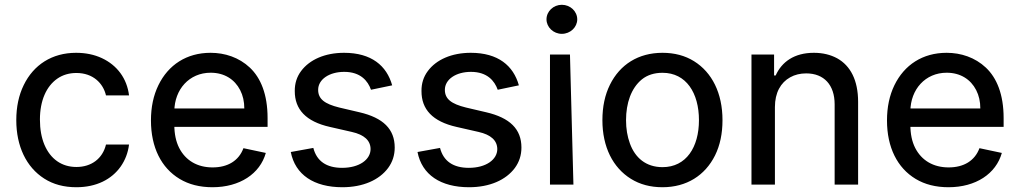

<svg xmlns="http://www.w3.org/2000/svg" viewBox="-20 -774 4276 805"><path d="M300.1 11C384.2 11 448.2 -22 486.2 -76C505 -103 516.7 -133.5 521 -168H424.4C410.2 -108.7 362.9 -73.9 300.4 -73.9C238.3 -73.9 191.4 -107.6 166.2 -167.3C153.8 -197.1 147.4 -232.2 147.4 -272.7C147.4 -352.3 174.4 -412.3 220.2 -444.2C243.3 -460.2 269.9 -468 300.4 -468C370.4 -468 412.6 -424.7 424.4 -373.9H521C512.4 -445.3 470.9 -500.4 407.3 -530.2C375.4 -545.1 339.1 -552.6 299 -552.6C197.8 -552.6 120.7 -502.1 79.5 -417.3C58.6 -374.6 48.3 -325.6 48.3 -270.2C48.3 -160.9 90.2 -73.2 165.5 -25.2C203.1 -1.1 247.9 11 300.1 11Z M870.7 11C985.4 11 1070 -45.5 1094.5 -132.8L1000.7 -152.7C981.2 -100.1 935 -72.1 871.4 -72.1C807.5 -72.1 758.2 -100.9 731.2 -153.8C717.7 -180.4 710.9 -212.7 710.9 -250.7V-307.9C711.6 -399.1 773.4 -469.1 863.3 -469.1C920.5 -469.1 963.8 -441.4 986.9 -396.3C998.6 -373.6 1004.3 -348 1004.3 -319.2H672.9V-242.2H1101.9V-278.8C1101.9 -378.6 1073.2 -447.4 1027.7 -490.4C981.9 -533.4 922.9 -552.6 862.9 -552.6C762.4 -552.6 685.7 -502.1 644.2 -416.9C623.2 -373.9 612.9 -324.6 612.9 -268.8C612.9 -156.2 656.2 -70 733.3 -23.8C771.7 -0.7 817.5 11 870.7 11Z M1624.3 -416.2C1601.2 -498.6 1537.3 -552.6 1422.6 -552.6C1342.7 -552.6 1278.1 -524.1 1242.5 -476.2C1224.4 -452.1 1215.6 -424 1215.9 -392.4C1215.6 -315.7 1262.1 -264.6 1363.3 -241.8L1454.9 -220.9C1507.1 -209.2 1533.4 -185 1533.7 -149.1C1533.7 -105.1 1486.9 -70.3 1414.4 -70.3C1348.7 -70.3 1307.9 -98.4 1293.7 -153.8L1199.2 -136.7C1217.7 -41.2 1296.5 11 1415.5 11C1502.1 11 1570 -19.5 1607.2 -69.6C1625.7 -94.8 1634.9 -123.2 1634.9 -155.5C1634.9 -232.6 1586.6 -280.2 1487.2 -303.3L1402.3 -323.2C1340.9 -338.4 1313.9 -359 1313.9 -397.4C1313.9 -441.4 1360.8 -472.7 1423.3 -472.7C1491.8 -472.7 1522.4 -434.7 1535.5 -397.7Z M2155.5 -416.2C2132.5 -498.6 2068.5 -552.6 1953.8 -552.6C1873.9 -552.6 1809.3 -524.1 1773.8 -476.2C1755.7 -452.1 1746.8 -424 1747.2 -392.4C1746.8 -315.7 1793.3 -264.6 1894.5 -241.8L1986.2 -220.9C2038.4 -209.2 2064.6 -185 2065 -149.1C2065 -105.1 2018.1 -70.3 1945.7 -70.3C1880 -70.3 1839.1 -98.4 1824.9 -153.8L1730.5 -136.7C1748.9 -41.2 1827.8 11 1946.7 11C2033.4 11 2101.2 -19.5 2138.5 -69.6C2157 -94.8 2166.2 -123.2 2166.2 -155.5C2166.2 -232.6 2117.9 -280.2 2018.5 -303.3L1933.6 -323.2C1872.2 -338.4 1845.2 -359 1845.2 -397.4C1845.2 -441.4 1892 -472.7 1954.5 -472.7C2023.1 -472.7 2053.6 -434.7 2066.8 -397.7Z M2384.2 0 2369.7 -545.5H2285.9V0ZM2335.6 -632.1C2371.1 -632.1 2400.2 -659.8 2400.2 -692.8C2400.2 -726.6 2371.1 -753.9 2335.6 -753.9C2300.4 -753.9 2271.3 -726.6 2271.3 -692.8C2271.3 -659.8 2300.4 -632.1 2335.6 -632.1Z M2757.5 11C2858.7 11 2936.1 -38.4 2978 -122.5C2998.9 -164.8 3009.2 -213.8 3009.2 -270.2C3009.2 -383.5 2965.2 -470.5 2889.9 -517.4C2852.3 -540.8 2808.2 -552.6 2757.5 -552.6C2656.6 -552.6 2579.2 -503.6 2537.3 -418.7C2516.3 -376.4 2505.7 -326.7 2505.7 -270.2C2505.7 -157.7 2549.7 -71 2625.4 -24.1C2663 -0.7 2707 11 2757.5 11ZM2757.8 -73.2C2688.2 -73.2 2642.8 -112.6 2621.1 -172.2C2610.1 -202.1 2604.8 -234.7 2604.8 -270.2C2604.8 -341.3 2626.1 -404.5 2671.5 -441.4C2694.2 -459.5 2723 -468.8 2757.8 -468.8C2857.2 -468.8 2910.5 -383.9 2910.5 -270.2C2910.5 -157 2857.2 -73.2 2757.8 -73.2Z M3229 -325.3C3229 -385.3 3253.2 -427.9 3293 -449.9C3312.5 -460.9 3335.2 -466.3 3360.4 -466.3C3434.7 -466.3 3479.4 -418 3479.4 -336.6V0H3577.8V-346.9C3577.8 -437.9 3545.5 -498.6 3490.1 -529.5C3462 -544.7 3429.7 -552.6 3392.4 -552.6C3310.4 -552.6 3257.8 -514.9 3232.2 -457.7H3225.5V-545.5H3130.7V0H3229Z M3956.7 11C4071.4 11 4155.9 -45.5 4180.4 -132.8L4086.6 -152.7C4067.1 -100.1 4021 -72.1 3957.4 -72.1C3893.5 -72.1 3844.1 -100.9 3817.1 -153.8C3803.6 -180.4 3796.9 -212.7 3796.9 -250.7V-307.9C3797.6 -399.1 3859.4 -469.1 3949.2 -469.1C4006.4 -469.1 4049.7 -441.4 4072.8 -396.3C4084.5 -373.6 4090.2 -348 4090.2 -319.2H3758.9V-242.2H4187.9V-278.8C4187.9 -378.6 4159.1 -447.4 4113.6 -490.4C4067.8 -533.4 4008.9 -552.6 3948.9 -552.6C3848.4 -552.6 3771.7 -502.1 3730.1 -416.9C3709.2 -373.9 3698.9 -324.6 3698.9 -268.8C3698.9 -156.2 3742.2 -70 3819.2 -23.8C3857.6 -0.7 3903.4 11 3956.7 11Z"/></svg>

Font: Inter 465
Style: Regular
Weight: 400
Designer: Rasmus Andersson
Foundry: rsms
Version: Version 3.019;Glyphs 3.1.2 (3151)